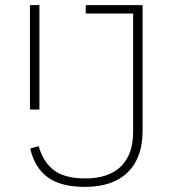

<svg xmlns="http://www.w3.org/2000/svg" viewBox="-20 -718 674 750"><path d="M537 -698V-207Q537 -102 479 -45Q421 12 312 12Q218 12 166.5 -25.5Q115 -63 98 -138L131 -147Q149 -84 191.5 -52.5Q234 -21 313 -21Q404 -21 452 -67.5Q500 -114 500 -203V-665H315V-698ZM97 -698H134V-290H97Z"/></svg>

Font: IBM Plex Sans Arabic ExtraLight
Style: Regular
Weight: 200
Designer: Mike Abbink, Paul van der Laan, Pieter van Rosmalen, Wael Morcos, Khajak Apelian
Foundry: Bold Monday
Version: Version 1.1